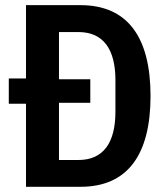

<svg xmlns="http://www.w3.org/2000/svg" viewBox="-20 -718 640 738"><path d="M79.9 0H289.4C470.5 0 558.6 -123.2 558.6 -349.1C558.6 -574.9 470.5 -698.2 289.4 -698.2H79.9V-416.5H13.8V-319.2H79.9ZM206.7 -103V-322.8H327.1V-413.4H206.7V-594.8H281.2C377.5 -594.8 423.7 -528.4 423.7 -409.8V-289.1C423.7 -169.4 377.5 -103 281.2 -103Z"/></svg>

Font: Margiela Mono SemiBold
Style: Regular
Weight: 600
Designer: Mike Abbink, Paul van der Laan, Pieter van Rosmalen
Foundry: Bold Monday
Version: Version 2.003 2021